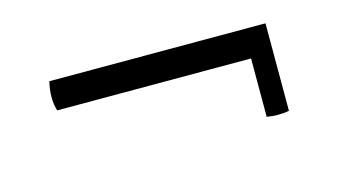

<svg xmlns="http://www.w3.org/2000/svg" viewBox="-38 -568 668 375"><g transform="rotate(-15 296.5 -380.5)"><path d="M511 -470V-293Q500 -291 488.5 -291Q477 -291 466 -293V-411H74Q70 -424 70 -439Q70 -454 74 -470Z"/></g></svg>

Font: Halant
Style: Regular
Weight: 400
Designer: Hitesh Malaviya (Devanagari), Satya Rajpurohit (Latin)
Foundry: Indian Type Foundry
Version: Version 1.101;PS 1.0;hotconv 1.0.78;makeotf.lib2.5.61930; tt